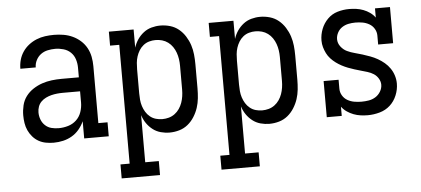

<svg xmlns="http://www.w3.org/2000/svg" viewBox="-50 -635 2100 958"><g transform="rotate(-5 1000.0 -156.5)"><path d="M201 8Q182 8 162.5 4.5Q143 1 126 -8.5Q109 -18 96 -33Q83 -48 75 -65.5Q67 -83 64 -102.5Q61 -122 61 -141Q61 -166 67 -191Q73 -216 88 -236Q103 -256 124.5 -270Q146 -284 169.5 -292Q193 -300 218 -303Q243 -306 268 -306H354V-355Q354 -376 347.5 -396.5Q341 -417 326 -431.5Q311 -446 290 -452Q269 -458 249 -458Q230 -458 211 -454Q192 -450 177 -439Q162 -428 153 -410.5Q144 -393 144 -374Q144 -374 144 -374Q144 -374 144 -374H67Q67 -374 67 -374Q67 -374 67 -374Q67 -397 73 -418.5Q79 -440 91.5 -458.5Q104 -477 122 -491Q140 -505 161 -513.5Q182 -522 204 -525Q226 -528 249 -528Q272 -528 296 -524Q320 -520 341.5 -510Q363 -500 381 -484Q399 -468 410.5 -447Q422 -426 426.5 -402.5Q431 -379 431 -355V-70H477V0H354V-86Q344 -64 328.5 -45.5Q313 -27 292.5 -15Q272 -3 248.5 2.5Q225 8 201 8ZM232 -62Q256 -62 279.5 -69Q303 -76 320.5 -92.5Q338 -109 346 -132.5Q354 -156 354 -180V-236H268Q253 -236 238.5 -234.5Q224 -233 210 -229.5Q196 -226 182.5 -219.5Q169 -213 158.5 -202.5Q148 -192 143 -178Q138 -164 138 -149Q138 -131 144.5 -113.5Q151 -96 164.5 -83.5Q178 -71 195.5 -66.5Q213 -62 232 -62Z M523 215V145H569V-450H523V-520H647V-429Q654 -451 666.5 -469.5Q679 -488 697 -502Q715 -516 737 -522Q759 -528 781 -528Q806 -528 830 -521Q854 -514 873 -498.5Q892 -483 905.5 -461.5Q919 -440 926.5 -417Q934 -394 936.5 -369.5Q939 -345 939 -320V-200Q939 -175 936.5 -150.5Q934 -126 926.5 -103Q919 -80 905.5 -58.5Q892 -37 873 -21.5Q854 -6 830 1Q806 8 781 8Q759 8 737 2Q715 -4 697 -18Q679 -32 666.5 -50.5Q654 -69 647 -91V145H715V215ZM751 -62Q768 -62 784 -66.5Q800 -71 813.5 -81Q827 -91 836.5 -105Q846 -119 851.5 -134.5Q857 -150 859.5 -166.5Q862 -183 862 -200V-320Q862 -337 859.5 -353.5Q857 -370 851.5 -385.5Q846 -401 836.5 -415Q827 -429 813.5 -439Q800 -449 784 -453.5Q768 -458 751 -458Q735 -458 719 -453.5Q703 -449 690 -438.5Q677 -428 668.5 -414Q660 -400 655 -384.5Q650 -369 648.5 -352.5Q647 -336 647 -320V-200Q647 -184 648.5 -167.5Q650 -151 655 -135.5Q660 -120 668.5 -106Q677 -92 690 -81.5Q703 -71 719 -66.5Q735 -62 751 -62Z M1023 215V145H1069V-450H1023V-520H1147V-429Q1154 -451 1166.5 -469.5Q1179 -488 1197 -502Q1215 -516 1237 -522Q1259 -528 1281 -528Q1306 -528 1330 -521Q1354 -514 1373 -498.5Q1392 -483 1405.5 -461.5Q1419 -440 1426.5 -417Q1434 -394 1436.5 -369.5Q1439 -345 1439 -320V-200Q1439 -175 1436.5 -150.5Q1434 -126 1426.5 -103Q1419 -80 1405.5 -58.5Q1392 -37 1373 -21.5Q1354 -6 1330 1Q1306 8 1281 8Q1259 8 1237 2Q1215 -4 1197 -18Q1179 -32 1166.5 -50.5Q1154 -69 1147 -91V145H1215V215ZM1251 -62Q1268 -62 1284 -66.5Q1300 -71 1313.5 -81Q1327 -91 1336.5 -105Q1346 -119 1351.5 -134.5Q1357 -150 1359.5 -166.5Q1362 -183 1362 -200V-320Q1362 -337 1359.5 -353.5Q1357 -370 1351.5 -385.5Q1346 -401 1336.5 -415Q1327 -429 1313.5 -439Q1300 -449 1284 -453.5Q1268 -458 1251 -458Q1235 -458 1219 -453.5Q1203 -449 1190 -438.5Q1177 -428 1168.5 -414Q1160 -400 1155 -384.5Q1150 -369 1148.5 -352.5Q1147 -336 1147 -320V-200Q1147 -184 1148.5 -167.5Q1150 -151 1155 -135.5Q1160 -120 1168.5 -106Q1177 -92 1190 -81.5Q1203 -71 1219 -66.5Q1235 -62 1251 -62Z M1774 8Q1756 8 1738 5.5Q1720 3 1703 -3.5Q1686 -10 1670.5 -20.5Q1655 -31 1644 -46V0H1569V-181H1644V-136Q1644 -118 1653.5 -102Q1663 -86 1679 -77Q1695 -68 1713 -65Q1731 -62 1749 -62Q1767 -62 1785 -65Q1803 -68 1818.5 -77.5Q1834 -87 1844 -103.5Q1854 -120 1854 -138Q1854 -154 1845 -169Q1836 -184 1822 -193Q1808 -202 1791.5 -207Q1775 -212 1759 -216.5Q1743 -221 1727 -226Q1711 -231 1695.5 -237Q1680 -243 1665 -251Q1650 -259 1636.5 -269Q1623 -279 1611.5 -291.5Q1600 -304 1592.5 -319Q1585 -334 1580.5 -350Q1576 -366 1576 -383Q1576 -413 1587 -441Q1598 -469 1619 -490Q1640 -511 1668.5 -519.5Q1697 -528 1727 -528Q1745 -528 1763 -525.5Q1781 -523 1798 -516.5Q1815 -510 1830 -499.5Q1845 -489 1856 -474V-520H1931V-339H1856V-384Q1856 -402 1846.5 -418Q1837 -434 1821 -443Q1805 -452 1787.5 -455Q1770 -458 1752 -458Q1734 -458 1717 -454.5Q1700 -451 1685.5 -441.5Q1671 -432 1662.5 -416Q1654 -400 1654 -383Q1654 -363 1667 -346Q1680 -329 1698 -320.5Q1716 -312 1735.5 -307Q1755 -302 1774 -296Q1793 -290 1812 -283Q1831 -276 1848.5 -266Q1866 -256 1881.5 -243Q1897 -230 1908.5 -213Q1920 -196 1926 -176.5Q1932 -157 1932 -137Q1932 -107 1920 -78Q1908 -49 1886 -29Q1864 -9 1834 -0.5Q1804 8 1774 8Z"/></g></svg>

Font: Iosevka Slab
Style: Regular
Weight: 400
Monospace: yes
Designer: Belleve Invis
Foundry: Belleve Invis
Version: Version 11.2.4; ttfautohint (v1.8.3)